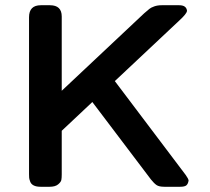

<svg xmlns="http://www.w3.org/2000/svg" viewBox="-20 -714 804 734"><path d="M91 -48V-648Q91 -694 136 -694H171Q216 -694 216 -651V-367L531 -663Q545 -675 551 -680Q557 -685 569.5 -689.5Q582 -694 598 -694H665Q693 -694 695 -672Q693 -661 667 -637L419 -404L690 -45Q700 -31 701 -24Q699 -11 692.5 -5.5Q686 0 669 0H608Q588 0 578.5 -6.5Q569 -13 557 -28L333 -324L216 -214V-47Q216 -34 214.5 -26Q213 -18 202 -9Q191 0 170 0H135Q119 0 109 -5Q99 -10 95.5 -19.5Q92 -29 91.5 -34Q91 -39 91 -48Z"/></svg>

Font: CMU Sans Serif
Style: Bold
Weight: 700
Version: Version 0.7.0